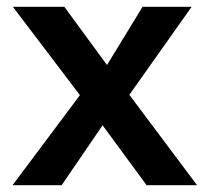

<svg xmlns="http://www.w3.org/2000/svg" viewBox="-20 -547 618 567"><path d="M17 0 216 -266 18 -527H170L296 -355L401 -527H546L362 -267L562 0H413L283 -177L162 0Z"/></svg>

Font: Lexend Deca Medium
Style: Regular
Weight: 500
Designer: Bonnie Shaver-Troup, Thomas Jockin
Foundry: Lexend
Version: Version 1.008; ttfautohint (v1.8.4.7-5d5b)